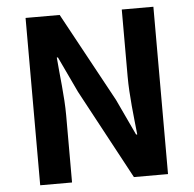

<svg xmlns="http://www.w3.org/2000/svg" viewBox="-53 -794 854 847"><g transform="rotate(-5 374.5 -370.5)"><path d="M91 0H232V-297C232 -382 219 -475 213 -555H218L293 -396L506 0H657V-741H517V-445C517 -361 529 -263 537 -186H532L457 -346L242 -741H91Z"/></g></svg>

Font: Source Han Sans KR
Style: Bold
Weight: 700
Designer: Ryoko NISHIZUKA 西塚涼子 (kana, bopomofo & ideographs); Paul D. Hunt (Latin, Greek & Cyrillic); Sandoll Communications 산돌커뮤니
Foundry: Adobe
Version: Version 2.004;hotconv 1.0.118;makeotfexe 2.5.65603